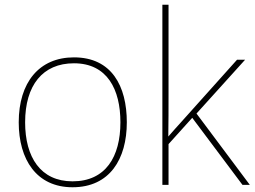

<svg xmlns="http://www.w3.org/2000/svg" viewBox="-20 -780 1074 810"><path d="M515 -264C515 -417 451 -538 292 -538C145 -538 59 -432 59 -264C59 -107 134 10 286 10C443 10 515 -109 515 -264ZM86 -264C86 -420 160 -513 292 -513C433 -513 488 -402 488 -264C488 -119 426 -15 286 -15C151 -15 86 -117 86 -264Z M691 -385V-760H665V0H691V-172L791 -283L1003 0H1034L809 -301L1014 -528H980L747 -268C725 -244 712 -229 690 -204C691 -267 691 -321 691 -385Z"/></svg>

Font: Noto Sans Lao UI Thin
Style: Regular
Weight: 100
Designer: Monotype Design Team
Foundry: Monotype Imaging Inc.
Version: Version 2.000